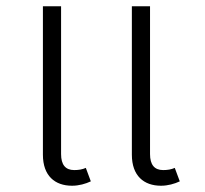

<svg xmlns="http://www.w3.org/2000/svg" viewBox="-20 -582 653 613"><path d="M217 -39C189 -39 175 -56 175 -90V-562H117V-88C117 -21 155 11 210 11C232 11 253 5 270 -3L254 -46C243 -41 231 -39 217 -39ZM538 -46C527 -41 515 -39 501 -39C473 -39 459 -56 459 -90V-562H401V-88C401 -21 439 11 494 11C516 11 537 5 554 -3Z"/></svg>

Font: FiraGO Light
Style: Regular
Weight: 300
Designer: bBox Type
Foundry: bBox Type GmbH
Version: Version 1.001;PS 001.001;hotconv 1.0.88;makeotf.lib2.5.64775